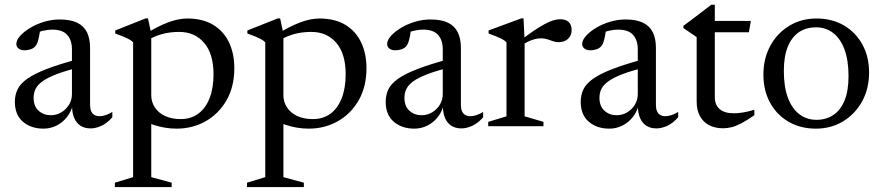

<svg xmlns="http://www.w3.org/2000/svg" viewBox="-20 -522 3651 794"><path d="M306.5 -278.5 314.5 -245Q254 -230.5 216 -216Q178 -201.5 156.8 -186.5Q135.5 -171.5 127.2 -154.5Q119 -137.5 119 -117.5Q119 -82.5 139.8 -64Q160.5 -45.5 190 -45.5Q214 -45.5 233.8 -57.5Q253.5 -69.5 265.5 -89.2Q277.5 -109 277.5 -132.5V-318Q277.5 -355.5 258.2 -377.5Q239 -399.5 195.5 -399.5Q179 -399.5 159 -395Q139 -390.5 121 -381L146.5 -404Q145 -389.5 142.2 -374.8Q139.5 -360 135.8 -348.5Q132 -337 126 -330.5Q118.5 -322 106.2 -318Q94 -314 82 -314Q66 -314 56.8 -321.2Q47.5 -328.5 47.5 -340Q47.5 -356 63.5 -373.8Q79.5 -391.5 105.2 -407Q131 -422.5 162.8 -432Q194.5 -441.5 226.5 -441.5Q271.5 -441.5 299.2 -428Q327 -414.5 339.8 -388.2Q352.5 -362 352.5 -324V-88Q352.5 -72.5 357 -62.2Q361.5 -52 370.2 -46.8Q379 -41.5 392 -41.5Q404 -41.5 417.8 -46.2Q431.5 -51 444.5 -59V-37Q422.5 -12 399 -1.5Q375.5 9 355 9Q330 9 313 -2Q296 -13 287 -33.8Q278 -54.5 278 -83L281 -87.5Q274 -59 256.2 -37Q238.5 -15 213.5 -2.5Q188.5 10 160 10Q108.5 10 75 -18.5Q41.5 -47 41.5 -101Q41.5 -129.5 52.8 -152.8Q64 -176 93 -196.5Q122 -217 174 -237Q226 -257 306.5 -278.5Z M863 -214.5Q863 -299.5 824.2 -344.8Q785.5 -390 721 -390Q692 -390 666 -384.8Q640 -379.5 616.8 -369.2Q593.5 -359 573.5 -342.5L572.5 -375Q601 -394.5 626.8 -407.8Q652.5 -421 675.2 -429.5Q698 -438 718 -441.8Q738 -445.5 754.5 -445.5Q818 -445.5 861.2 -419.5Q904.5 -393.5 926.8 -347.2Q949 -301 949 -240Q949 -163 916.5 -106.8Q884 -50.5 829.8 -20.2Q775.5 10 710.5 10Q685.5 10 661.8 6Q638 2 613 -6.2Q588 -14.5 560.5 -28.5H605.5V210.5L690 233.5V251.5H455V233.5L530.5 210.5V-347Q524 -354 513.8 -359.5Q503.5 -365 489.2 -371Q475 -377 456.5 -383.5V-396L582.5 -446H592L605.5 -382.5V-128Q605.5 -100 620.5 -77.5Q635.5 -55 662.8 -42.2Q690 -29.5 727 -29.5Q770 -29.5 800.2 -52Q830.5 -74.5 846.8 -116.2Q863 -158 863 -214.5Z M1409.5 -214.5Q1409.5 -299.5 1370.8 -344.8Q1332 -390 1267.5 -390Q1238.5 -390 1212.5 -384.8Q1186.5 -379.5 1163.2 -369.2Q1140 -359 1120 -342.5L1119 -375Q1147.5 -394.5 1173.2 -407.8Q1199 -421 1221.8 -429.5Q1244.5 -438 1264.5 -441.8Q1284.5 -445.5 1301 -445.5Q1364.5 -445.5 1407.8 -419.5Q1451 -393.5 1473.2 -347.2Q1495.5 -301 1495.5 -240Q1495.5 -163 1463 -106.8Q1430.5 -50.5 1376.2 -20.2Q1322 10 1257 10Q1232 10 1208.2 6Q1184.5 2 1159.5 -6.2Q1134.5 -14.5 1107 -28.5H1152V210.5L1236.5 233.5V251.5H1001.5V233.5L1077 210.5V-347Q1070.5 -354 1060.2 -359.5Q1050 -365 1035.8 -371Q1021.5 -377 1003 -383.5V-396L1129 -446H1138.5L1152 -382.5V-128Q1152 -100 1167 -77.5Q1182 -55 1209.2 -42.2Q1236.5 -29.5 1273.5 -29.5Q1316.5 -29.5 1346.8 -52Q1377 -74.5 1393.2 -116.2Q1409.5 -158 1409.5 -214.5Z M1840 -278.5 1848 -245Q1787.5 -230.5 1749.5 -216Q1711.5 -201.5 1690.2 -186.5Q1669 -171.5 1660.8 -154.5Q1652.5 -137.5 1652.5 -117.5Q1652.5 -82.5 1673.2 -64Q1694 -45.5 1723.5 -45.5Q1747.5 -45.5 1767.2 -57.5Q1787 -69.5 1799 -89.2Q1811 -109 1811 -132.5V-318Q1811 -355.5 1791.8 -377.5Q1772.5 -399.5 1729 -399.5Q1712.5 -399.5 1692.5 -395Q1672.5 -390.5 1654.5 -381L1680 -404Q1678.5 -389.5 1675.8 -374.8Q1673 -360 1669.2 -348.5Q1665.5 -337 1659.5 -330.5Q1652 -322 1639.8 -318Q1627.5 -314 1615.5 -314Q1599.5 -314 1590.2 -321.2Q1581 -328.5 1581 -340Q1581 -356 1597 -373.8Q1613 -391.5 1638.8 -407Q1664.5 -422.5 1696.2 -432Q1728 -441.5 1760 -441.5Q1805 -441.5 1832.8 -428Q1860.5 -414.5 1873.2 -388.2Q1886 -362 1886 -324V-88Q1886 -72.5 1890.5 -62.2Q1895 -52 1903.8 -46.8Q1912.5 -41.5 1925.5 -41.5Q1937.5 -41.5 1951.2 -46.2Q1965 -51 1978 -59V-37Q1956 -12 1932.5 -1.5Q1909 9 1888.5 9Q1863.5 9 1846.5 -2Q1829.5 -13 1820.5 -33.8Q1811.5 -54.5 1811.5 -83L1814.5 -87.5Q1807.5 -59 1789.8 -37Q1772 -15 1747 -2.5Q1722 10 1693.5 10Q1642 10 1608.5 -18.5Q1575 -47 1575 -101Q1575 -129.5 1586.2 -152.8Q1597.5 -176 1626.5 -196.5Q1655.5 -217 1707.5 -237Q1759.5 -257 1840 -278.5Z M2295.5 -442.5Q2321 -442.5 2332.5 -430.2Q2344 -418 2344 -398.5Q2344 -375.5 2329.2 -361.5Q2314.5 -347.5 2289.5 -347.5Q2278.5 -347.5 2267.2 -351.5Q2256 -355.5 2243.8 -359.5Q2231.5 -363.5 2217 -363.5Q2205 -363.5 2191.2 -360Q2177.5 -356.5 2164 -350Q2150.5 -343.5 2140.5 -335L2130.5 -353Q2161 -377 2185.8 -393.8Q2210.5 -410.5 2230.8 -421.5Q2251 -432.5 2267 -437.5Q2283 -442.5 2295.5 -442.5ZM2149.5 -354V-41L2227.5 -18V0H1999V-18L2074.5 -41V-347Q2068 -354 2057.8 -359.5Q2047.5 -365 2033.2 -371Q2019 -377 2000.5 -383.5V-396L2135.5 -446H2145Z M2646.5 -278.5 2654.5 -245Q2594 -230.5 2556 -216Q2518 -201.5 2496.8 -186.5Q2475.5 -171.5 2467.2 -154.5Q2459 -137.5 2459 -117.5Q2459 -82.5 2479.8 -64Q2500.5 -45.5 2530 -45.5Q2554 -45.5 2573.8 -57.5Q2593.5 -69.5 2605.5 -89.2Q2617.5 -109 2617.5 -132.5V-318Q2617.5 -355.5 2598.2 -377.5Q2579 -399.5 2535.5 -399.5Q2519 -399.5 2499 -395Q2479 -390.5 2461 -381L2486.5 -404Q2485 -389.5 2482.2 -374.8Q2479.5 -360 2475.8 -348.5Q2472 -337 2466 -330.5Q2458.5 -322 2446.2 -318Q2434 -314 2422 -314Q2406 -314 2396.8 -321.2Q2387.5 -328.5 2387.5 -340Q2387.5 -356 2403.5 -373.8Q2419.5 -391.5 2445.2 -407Q2471 -422.5 2502.8 -432Q2534.5 -441.5 2566.5 -441.5Q2611.5 -441.5 2639.2 -428Q2667 -414.5 2679.8 -388.2Q2692.5 -362 2692.5 -324V-88Q2692.5 -72.5 2697 -62.2Q2701.5 -52 2710.2 -46.8Q2719 -41.5 2732 -41.5Q2744 -41.5 2757.8 -46.2Q2771.5 -51 2784.5 -59V-37Q2762.5 -12 2739 -1.5Q2715.5 9 2695 9Q2670 9 2653 -2Q2636 -13 2627 -33.8Q2618 -54.5 2618 -83L2621 -87.5Q2614 -59 2596.2 -37Q2578.5 -15 2553.5 -2.5Q2528.5 10 2500 10Q2448.5 10 2415 -18.5Q2381.5 -47 2381.5 -101Q2381.5 -129.5 2392.8 -152.8Q2404 -176 2433 -196.5Q2462 -217 2514 -237Q2566 -257 2646.5 -278.5Z M2936 -121Q2936 -87.5 2956.5 -70.5Q2977 -53.5 3014.5 -53.5Q3032.5 -53.5 3053.5 -57Q3074.5 -60.5 3099.5 -68V-45.5Q3068.5 -24 3046 -12.2Q3023.5 -0.5 3005.5 4Q2987.5 8.5 2970 8.5Q2937.5 8.5 2913 -4Q2888.5 -16.5 2874.8 -41.2Q2861 -66 2861 -102.5V-368.5L2806 -406V-415Q2816 -422.5 2826.8 -430.5Q2837.5 -438.5 2848.8 -447Q2860 -455.5 2871.8 -464.5Q2883.5 -473.5 2896 -483Q2908.5 -492.5 2921.5 -502.5H2936V-420ZM2907 -388.5V-435.5H3085L3077 -388.5Z M3356.5 -26.5Q3395.5 -26.5 3425.2 -45.8Q3455 -65 3472 -105.2Q3489 -145.5 3489 -207Q3489 -273 3472.2 -317.8Q3455.5 -362.5 3425.2 -385.8Q3395 -409 3354 -409Q3315 -409 3285.2 -389.8Q3255.5 -370.5 3238.5 -330.5Q3221.5 -290.5 3221.5 -228.5Q3221.5 -163 3238.2 -118Q3255 -73 3285.5 -49.8Q3316 -26.5 3356.5 -26.5ZM3354 10Q3290.5 10 3241.2 -18.5Q3192 -47 3164.5 -97.5Q3137 -148 3137 -213.5Q3137 -280.5 3165.8 -333Q3194.5 -385.5 3244.2 -415.5Q3294 -445.5 3356.5 -445.5Q3421 -445.5 3469.8 -417Q3518.5 -388.5 3546.2 -338.2Q3574 -288 3574 -222Q3574 -155 3545 -102.5Q3516 -50 3466.2 -20Q3416.5 10 3354 10Z"/></svg>

Font: Newsreader 24pt
Style: Regular
Weight: 400
Designer: Hugues Gentile
Foundry: Production Type
Version: Version 1.003